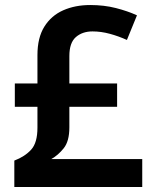

<svg xmlns="http://www.w3.org/2000/svg" viewBox="-20 -744 612 764"><path d="M339 -724Q394 -724 441 -712Q488 -700 525 -683L485 -585Q452 -600 417 -609.5Q382 -619 348 -619Q308 -619 282 -596.5Q256 -574 256 -521V-412H446V-319H256V-237Q256 -182 233.5 -154Q211 -126 184 -111H546V0H37V-105Q79 -121 104 -148.5Q129 -176 129 -236V-319H39V-412H129V-525Q129 -594 156.5 -638Q184 -682 231.5 -703Q279 -724 339 -724Z"/></svg>

Font: Noto Sans Lisu SemiBold
Style: Regular
Weight: 600
Designer: Monotype Design Team. David Williams.
Foundry: Monotype Imaging Inc.
Version: Version 2.102; ttfautohint (v1.8.4.7-5d5b)